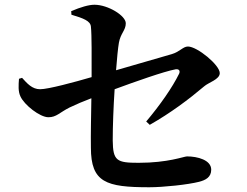

<svg xmlns="http://www.w3.org/2000/svg" viewBox="-20 -792 1040 809"><path d="M73 -464 60 -460C58 -433 56 -407 66 -386C82 -350 148 -298 184 -298C218 -298 231 -318 273 -339C300 -352 333 -366 365 -378C364 -310 362 -223 363 -170C363 -23 427 -3 609 -3C669 -3 772 -14 819 -26C846 -33 870 -45 870 -77C870 -118 812 -133 768 -133C755 -133 689 -106 564 -106C472 -106 456 -114 455 -200C455 -260 458 -341 463 -416C547 -447 671 -491 720 -500C734 -502 740 -494 735 -482C706 -423 655 -350 596 -280L611 -266C699 -316 775 -373 840 -428C859 -445 906 -457 906 -484C906 -518 811 -596 772 -596C751 -596 738 -574 704 -564L469 -496C473 -547 477 -589 481 -612C488 -652 510 -664 510 -694C510 -726 435 -772 378 -772C354 -772 320 -762 280 -745L281 -730C331 -715 361 -704 363 -680C367 -645 366 -548 366 -467C294 -446 183 -416 149 -416C115 -416 94 -441 73 -464Z"/></svg>

Font: Noto Serif CJK TC
Style: Bold
Weight: 700
Designer: Ryoko NISHIZUKA 西塚涼子 (kana & ideographs); Frank Grießhammer (Latin, Greek & Cyrillic); Wenlong ZHANG 张文龙 (bopomofo); San
Foundry: Adobe
Version: Version 2.001;hotconv 1.1.0;makeotfexe 2.6.0